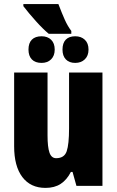

<svg xmlns="http://www.w3.org/2000/svg" viewBox="-20 -907 570 937"><path d="M480 0H353L334 -68H326Q306 -29 276 -9.5Q246 10 202 10Q129 10 89 -43Q49 -96 49 -193V-553H212V-246Q212 -189 221.5 -162Q231 -135 254 -135Q294 -135 305.5 -169Q317 -203 317 -280V-553H480ZM328 -756V-742H218Q190 -765 155 -804Q120 -843 94 -877V-887H265Q283 -840 296.5 -810Q310 -780 328 -756ZM247 -665Q247 -635 229.5 -617.5Q212 -600 183 -600Q152 -600 135.5 -617Q119 -634 119 -665Q119 -697 135.5 -713.5Q152 -730 183 -730Q212 -730 229.5 -713Q247 -696 247 -665ZM412 -665Q412 -635 394 -617.5Q376 -600 347 -600Q318 -600 301.5 -617Q285 -634 285 -665Q285 -697 301 -713.5Q317 -730 347 -730Q376 -730 394 -713Q412 -696 412 -665Z"/></svg>

Font: Noto Sans UI CondBlack
Style: Regular
Weight: 900
Width: 3
Designer: Monotype Design Team
Foundry: Monotype Imaging Inc.
Version: Version 1.001